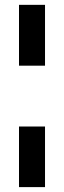

<svg xmlns="http://www.w3.org/2000/svg" viewBox="-20 -681 263 789"><path d="M165 -161.1V87.9H58.1V-161.1ZM58.1 -411.1V-661.1H165V-411.1Z"/></svg>

Font: XB Khoramshahr
Style: Bold
Weight: 700
Designer: Behnam
Foundry: Irmug
Version: Version 8.005 2009